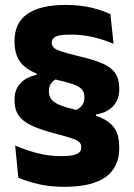

<svg xmlns="http://www.w3.org/2000/svg" viewBox="-20 -672 531 760"><path d="M273 -233.5Q294 -241 304 -253.8Q314 -266.5 314 -284.5V-287Q314 -307 303.8 -318.5Q293.5 -330 269.5 -338.5Q245.5 -347 203 -356.5Q141.5 -370.5 105.2 -389.8Q69 -409 53.2 -437.5Q37.5 -466 37.5 -505.5V-510Q37.5 -582 89 -617.2Q140.5 -652.5 240.5 -652.5Q296.5 -652.5 341.2 -641.8Q386 -631 417 -616L429.5 -498.5Q394.5 -514 351 -524.5Q307.5 -535 259.5 -535Q215.5 -535 200.2 -527Q185 -519 185 -504V-502Q185 -491.5 192.5 -483.8Q200 -476 223.5 -468.2Q247 -460.5 294 -449Q348.5 -436.5 383.5 -421.8Q418.5 -407 435.2 -383.8Q452 -360.5 452 -322V-317.5Q452 -277.5 427.2 -251.2Q402.5 -225 360 -219L360.5 -189ZM215 -364.5Q194 -357 183.8 -344Q173.5 -331 173.5 -313.5V-310.5Q173.5 -292.5 182.8 -279.5Q192 -266.5 215.5 -256.8Q239 -247 283 -236.5Q343 -223 380.2 -206Q417.5 -189 434.8 -161.8Q452 -134.5 452 -89.5V-85Q452 -10.5 398.5 28.5Q345 67.5 234.5 67.5Q176.5 67.5 131 56.5Q85.5 45.5 52.5 31.5L40 -96Q77.5 -79.5 123.8 -66.8Q170 -54 223 -54Q265.5 -54 283.5 -62.2Q301.5 -70.5 301.5 -87.5V-90Q301.5 -102.5 292.8 -110.2Q284 -118 261.2 -125.5Q238.5 -133 196 -144Q139.5 -159 104.8 -175.2Q70 -191.5 53.8 -215Q37.5 -238.5 37.5 -274V-279Q37.5 -318 61.5 -343Q85.5 -368 125 -375.5L124.5 -399Z"/></svg>

Font: Anek Tamil
Style: Bold
Weight: 700
Designer: Aadarsh Rajan (Tamil), Yesha Goshar (Latin)
Foundry: Ek Type
Version: Version 1.003